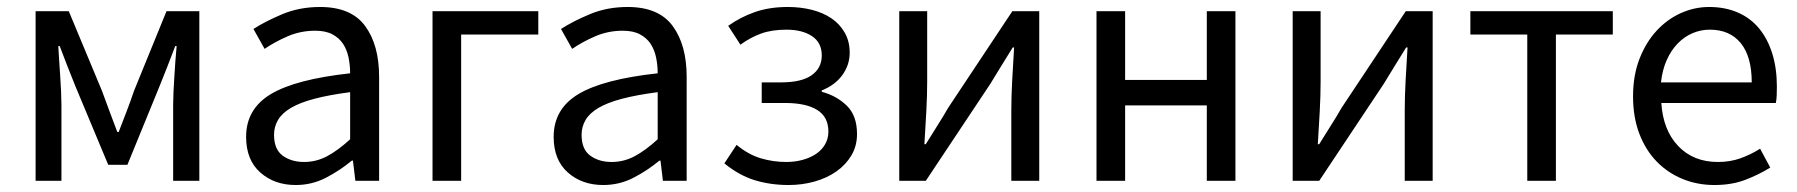

<svg xmlns="http://www.w3.org/2000/svg" viewBox="-20 -518 5148 550"><path d="M82 0V-486H177L272 -258Q283 -228 294 -198.5Q305 -169 316 -140H320Q331 -169 342.5 -198.5Q354 -228 364 -258L457 -486H551V0H476V-218Q476 -234 477 -255.5Q478 -277 479.5 -299.5Q481 -322 482.5 -344.5Q484 -367 486 -386H482Q471 -357 459.5 -327.5Q448 -298 437 -271L345 -46H290L196 -271Q185 -298 173.5 -327.5Q162 -357 151 -386H147Q148 -367 149.5 -344.5Q151 -322 152.5 -299.5Q154 -277 155 -255.5Q156 -234 156 -218V0Z M827 12Q766 12 725.5 -24Q685 -60 685 -126Q685 -206 756 -248.5Q827 -291 983 -308Q983 -331 978.5 -353Q974 -375 963 -392Q952 -409 932.5 -419.5Q913 -430 883 -430Q841 -430 804 -414Q767 -398 738 -378L706 -435Q740 -457 789 -477.5Q838 -498 897 -498Q986 -498 1026 -443.5Q1066 -389 1066 -298V0H998L991 -58H988Q953 -29 913 -8.5Q873 12 827 12ZM851 -54Q886 -54 917 -70.5Q948 -87 983 -119V-254Q922 -246 880.5 -235Q839 -224 813.5 -209Q788 -194 776.5 -174.5Q765 -155 765 -132Q765 -90 790 -72Q815 -54 851 -54Z M1219 0V-486H1522V-419H1301V0Z M1708 12Q1647 12 1606.5 -24Q1566 -60 1566 -126Q1566 -206 1637 -248.5Q1708 -291 1864 -308Q1864 -331 1859.5 -353Q1855 -375 1844 -392Q1833 -409 1813.5 -419.5Q1794 -430 1764 -430Q1722 -430 1685 -414Q1648 -398 1619 -378L1587 -435Q1621 -457 1670 -477.5Q1719 -498 1778 -498Q1867 -498 1907 -443.5Q1947 -389 1947 -298V0H1879L1872 -58H1869Q1834 -29 1794 -8.5Q1754 12 1708 12ZM1732 -54Q1767 -54 1798 -70.5Q1829 -87 1864 -119V-254Q1803 -246 1761.5 -235Q1720 -224 1694.5 -209Q1669 -194 1657.5 -174.5Q1646 -155 1646 -132Q1646 -90 1671 -72Q1696 -54 1732 -54Z M2239 12Q2188 12 2143 -1.5Q2098 -15 2055 -50L2090 -103Q2124 -75 2159.5 -64.5Q2195 -54 2232 -54Q2257 -54 2279 -60Q2301 -66 2317.5 -77Q2334 -88 2343.5 -104.5Q2353 -121 2353 -141Q2353 -183 2321 -203Q2289 -223 2229 -223H2162V-282H2217Q2276 -282 2305 -302.5Q2334 -323 2334 -359Q2334 -396 2306 -414.5Q2278 -433 2233 -433Q2191 -433 2160.5 -422Q2130 -411 2101 -390L2066 -444Q2101 -469 2142.5 -483.5Q2184 -498 2237 -498Q2273 -498 2305 -490Q2337 -482 2361 -466Q2385 -450 2399.5 -425Q2414 -400 2414 -367Q2414 -332 2393 -303Q2372 -274 2334 -259V-255Q2376 -244 2405.5 -215.5Q2435 -187 2435 -134Q2435 -100 2419 -73Q2403 -46 2376 -27Q2349 -8 2313.5 2Q2278 12 2239 12Z M2556 0V-486H2636V-284Q2636 -245 2633.5 -198.5Q2631 -152 2628 -105H2632Q2646 -128 2664.5 -157Q2683 -186 2696 -209L2880 -486H2957V0H2877V-202Q2877 -241 2879.5 -287.5Q2882 -334 2885 -382H2881Q2867 -359 2848.5 -329.5Q2830 -300 2817 -278L2632 0Z M3121 0V-486H3203V-289H3437V-486H3519V0H3437V-216H3203V0Z M3683 0V-486H3763V-284Q3763 -245 3760.5 -198.5Q3758 -152 3755 -105H3759Q3773 -128 3791.5 -157Q3810 -186 3823 -209L4007 -486H4084V0H4004V-202Q4004 -241 4006.5 -287.5Q4009 -334 4012 -382H4008Q3994 -359 3975.5 -329.5Q3957 -300 3944 -278L3759 0Z M4355 0V-419H4192V-486H4600V-419H4437V0Z M4891 12Q4842 12 4799.5 -5.5Q4757 -23 4725.5 -55.5Q4694 -88 4676 -135Q4658 -182 4658 -242Q4658 -302 4676.5 -349.5Q4695 -397 4725.5 -430Q4756 -463 4795 -480.5Q4834 -498 4876 -498Q4922 -498 4958.5 -482Q4995 -466 5019.5 -436Q5044 -406 5057 -364Q5070 -322 5070 -270Q5070 -257 5069.5 -244.5Q5069 -232 5067 -223H4739Q4744 -145 4787.5 -99.5Q4831 -54 4901 -54Q4936 -54 4965.5 -64.5Q4995 -75 5022 -92L5051 -38Q5019 -18 4980 -3Q4941 12 4891 12ZM4738 -282H4998Q4998 -356 4966.5 -394.5Q4935 -433 4878 -433Q4852 -433 4828.5 -423Q4805 -413 4786 -393.5Q4767 -374 4754.5 -346Q4742 -318 4738 -282Z"/></svg>

Font: Giro Regular
Style: Regular
Weight: 400
Designer: Paul D. Hunt
Foundry: Adobe Systems Incorporated
Version: Version 1.000;PS 1.0;hotconv 1.0.88;makeotf.lib2.5.647800